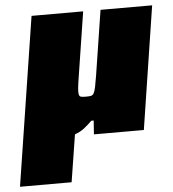

<svg xmlns="http://www.w3.org/2000/svg" viewBox="-76 -557 715 793"><g transform="rotate(-5 281.5 -160.5)"><path d="M0 0ZM-25 189 84 -510H298L256 -241Q251 -210 249.5 -193.5Q248 -177 250 -169Q252 -161 259 -159.5Q266 -158 278 -158Q292 -158 299.5 -159.5Q307 -161 311.5 -169Q316 -177 319.5 -193.5Q323 -210 328 -241L370 -510H584L505 0H298L302 -57H292Q276 -41 259.5 -28Q243 -15 220 -7L189 189Z"/></g></svg>

Font: Azeri Sans Black
Style: Italic
Weight: 900
Designer: Hector Gatti & Omnibus-Type (original fonts) / Cristiano Sobral (main changes and remastering)
Foundry: Omnibus-Type
Version: Version 0.07;August 21, 2020;FontCreator 13.0.0.2681 64-bit;